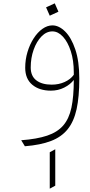

<svg xmlns="http://www.w3.org/2000/svg" viewBox="-20 -864 537 1150"><path d="M129 12 107 -24Q201 -31 262.2 -51.5Q323.5 -72 358.5 -112.2Q393.5 -152.5 407.8 -219Q422 -285.5 422 -385Q400.5 -357.5 364.2 -339.2Q328 -321 285 -321Q215.5 -321 173.2 -356.5Q131 -392 131 -458Q131 -507.5 144.8 -553Q158.5 -598.5 181.8 -634.5Q205 -670.5 234.2 -691.2Q263.5 -712 294 -712Q333 -712 370 -675.5Q407 -639 431 -568Q455 -497 455 -393Q455 -284.5 438.8 -210.2Q422.5 -136 385.2 -89.8Q348 -43.5 285.2 -19.5Q222.5 4.5 129 12ZM278 266V48L311 30V248ZM290 -357Q332 -357 367 -372.8Q402 -388.5 422 -416V-430Q422 -502 404 -557.5Q386 -613 356.8 -644.5Q327.5 -676 294 -676Q258 -676 228.5 -645.8Q199 -615.5 181.5 -566.2Q164 -517 164 -460Q164 -408.5 197.5 -382.8Q231 -357 290 -357ZM278 -770 256 -820 308 -844 330 -794Z"/></svg>

Font: Overpass Thin
Style: Italic
Weight: 250
Italic angle: -10°
Designer: Delve Withrington, Dave Bailey, Thomas Jockin
Foundry: Delve Fonts LLC
Version: Version 4.000